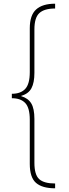

<svg xmlns="http://www.w3.org/2000/svg" viewBox="-20 -852 374 1038"><path d="M44 -345Q92 -345 116.5 -371.5Q141 -398 141 -462V-699Q141 -770 175.5 -801Q210 -832 278 -832V-806Q220 -806 193 -781.5Q166 -757 166 -693V-458Q166 -405 150 -375Q134 -345 95 -334V-332Q132 -321 149 -293Q166 -265 166 -209V28Q166 93 192 116.5Q218 140 278 140V166Q208 166 174.5 136.5Q141 107 141 34V-205Q141 -269 116.5 -295Q92 -321 44 -321Z"/></svg>

Font: Noto Sans Devanagari UI Condensed Thin
Style: Regular
Weight: 100
Width: 3
Designer: Jelle Bosma - Monotype Design Team
Foundry: Monotype Imaging Inc.
Version: Version 2.004; ttfautohint (v1.8.4.7-5d5b)